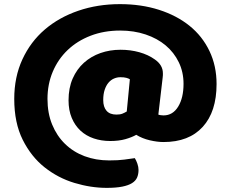

<svg xmlns="http://www.w3.org/2000/svg" viewBox="-20 -683 1109 930"><path d="M514 0Q471 0 434 -12.5Q397 -25 370 -50Q343 -75 327.5 -112Q312 -149 312 -197Q312 -257 332 -302.5Q352 -348 386.5 -379Q421 -410 466.5 -426Q512 -442 564 -442Q612 -442 655 -430Q698 -418 730 -395Q769 -368 769 -328Q769 -325 769 -319Q769 -313 768 -308L747 -128Q751 -126 759 -125Q767 -124 772 -124Q817 -124 843 -166.5Q869 -209 869 -277Q869 -334 846 -381.5Q823 -429 782.5 -463Q742 -497 685.5 -516Q629 -535 562 -535Q484 -535 419 -510Q354 -485 307.5 -440.5Q261 -396 235.5 -335.5Q210 -275 210 -204Q210 -135 232.5 -80Q255 -25 295 14Q335 53 389.5 73.5Q444 94 509 94Q554 94 582.5 90Q611 86 633 83Q640 94 645.5 110Q651 126 651 140Q651 161 644 177Q637 193 619.5 204Q602 215 572 221Q542 227 497 227Q420 227 340.5 203Q261 179 196 127.5Q131 76 90 -6Q49 -88 49 -204Q49 -310 88.5 -395.5Q128 -481 197 -540Q266 -599 359.5 -631Q453 -663 561 -663Q664 -663 750 -635.5Q836 -608 898 -558Q960 -508 994.5 -436Q1029 -364 1029 -276Q1029 -142 962 -68.5Q895 5 772 5Q742 5 705.5 -3.5Q669 -12 640 -30Q619 -18 587.5 -9Q556 0 514 0ZM609 -299Q603 -303 592 -306Q581 -309 563 -309Q547 -309 532 -302.5Q517 -296 505.5 -282.5Q494 -269 487 -248Q480 -227 480 -198Q480 -165 496 -146.5Q512 -128 544 -128Q562 -128 573 -132.5Q584 -137 594 -143Z"/></svg>

Font: Baloo Cyrillic
Style: Regular
Weight: 400
Designer: Ek Type, Denis Ignatov
Foundry: Ek Type
Version: Version 1.50 July 26, 2019